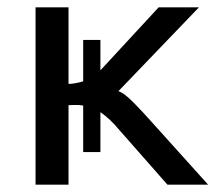

<svg xmlns="http://www.w3.org/2000/svg" viewBox="-20 -504 588 524"><path d="M548 0H437L305 -150Q281 -179 254 -198V-89H207V-216Q195 -218 183 -217.5Q171 -217 167 -217V0H77V-484H167V-275Q183 -275 207 -282V-395H254V-312L413 -484H523L303 -255Q316 -252 340.5 -228Q365 -204 413 -150Z"/></svg>

Font: Play
Style: Regular
Weight: 400
Designer: Jonas Hecksher (Cyrillic expansion: Cyreal)
Foundry: Jonas Hecksher, Playtype, e-types AS
Version: Version 2.101; ttfautohint (v1.5.65-e2d9)